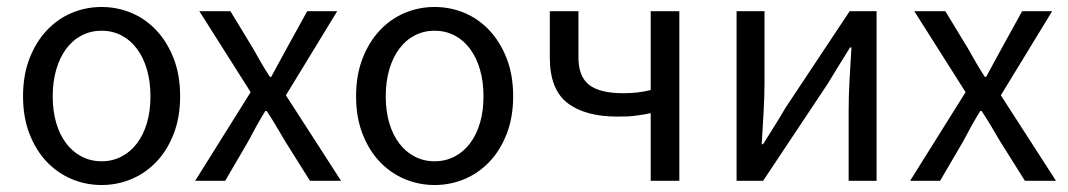

<svg xmlns="http://www.w3.org/2000/svg" viewBox="-20 -518 3059 550"><path d="M271 12Q226 12 185.5 -5Q145 -22 114 -54.5Q83 -87 64.5 -134.5Q46 -182 46 -242Q46 -303 64.5 -350.5Q83 -398 114 -431Q145 -464 185.5 -481Q226 -498 271 -498Q316 -498 356.5 -481Q397 -464 428 -431Q459 -398 477.5 -350.5Q496 -303 496 -242Q496 -182 477.5 -134.5Q459 -87 428 -54.5Q397 -22 356.5 -5Q316 12 271 12ZM271 -56Q302 -56 328 -69.5Q354 -83 372.5 -107.5Q391 -132 401 -166Q411 -200 411 -242Q411 -284 401 -318.5Q391 -353 372.5 -378Q354 -403 328 -416.5Q302 -430 271 -430Q240 -430 214 -416.5Q188 -403 169.5 -378Q151 -353 141 -318.5Q131 -284 131 -242Q131 -200 141 -166Q151 -132 169.5 -107.5Q188 -83 214 -69.5Q240 -56 271 -56Z M539 0 698 -254 551 -486H640L705 -379Q716 -359 728 -338.5Q740 -318 753 -298H757Q768 -318 779 -338.5Q790 -359 801 -379L860 -486H946L799 -245L957 0H868L797 -113Q784 -135 771 -157Q758 -179 744 -200H740Q727 -179 715 -157.5Q703 -136 691 -113L625 0Z M1225 12Q1180 12 1139.5 -5Q1099 -22 1068 -54.5Q1037 -87 1018.5 -134.5Q1000 -182 1000 -242Q1000 -303 1018.5 -350.5Q1037 -398 1068 -431Q1099 -464 1139.5 -481Q1180 -498 1225 -498Q1270 -498 1310.5 -481Q1351 -464 1382 -431Q1413 -398 1431.5 -350.5Q1450 -303 1450 -242Q1450 -182 1431.5 -134.5Q1413 -87 1382 -54.5Q1351 -22 1310.5 -5Q1270 12 1225 12ZM1225 -56Q1256 -56 1282 -69.5Q1308 -83 1326.5 -107.5Q1345 -132 1355 -166Q1365 -200 1365 -242Q1365 -284 1355 -318.5Q1345 -353 1326.5 -378Q1308 -403 1282 -416.5Q1256 -430 1225 -430Q1194 -430 1168 -416.5Q1142 -403 1123.5 -378Q1105 -353 1095 -318.5Q1085 -284 1085 -242Q1085 -200 1095 -166Q1105 -132 1123.5 -107.5Q1142 -83 1168 -69.5Q1194 -56 1225 -56Z M1844 0V-194Q1831 -191 1820.5 -189.5Q1810 -188 1799.5 -186.5Q1789 -185 1777 -184.5Q1765 -184 1749 -184Q1656 -184 1605.5 -223Q1555 -262 1555 -353V-486H1637V-353Q1637 -299 1667.5 -275Q1698 -251 1765 -251Q1787 -251 1805 -253Q1823 -255 1844 -260V-486H1926V0Z M2090 0V-486H2170V-284Q2170 -245 2167.5 -198.5Q2165 -152 2162 -105H2166Q2180 -128 2198.5 -157Q2217 -186 2230 -209L2414 -486H2491V0H2411V-202Q2411 -241 2413.5 -287.5Q2416 -334 2419 -382H2415Q2401 -359 2382.5 -329.5Q2364 -300 2351 -278L2166 0Z M2587 0 2746 -254 2599 -486H2688L2753 -379Q2764 -359 2776 -338.5Q2788 -318 2801 -298H2805Q2816 -318 2827 -338.5Q2838 -359 2849 -379L2908 -486H2994L2847 -245L3005 0H2916L2845 -113Q2832 -135 2819 -157Q2806 -179 2792 -200H2788Q2775 -179 2763 -157.5Q2751 -136 2739 -113L2673 0Z"/></svg>

Font: Giro Regular
Style: Regular
Weight: 400
Designer: Paul D. Hunt
Foundry: Adobe Systems Incorporated
Version: Version 1.000;PS 1.0;hotconv 1.0.88;makeotf.lib2.5.647800